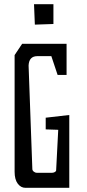

<svg xmlns="http://www.w3.org/2000/svg" viewBox="-20 -920 417 920"><path d="M143 -900H236V-805L147 -802ZM102 -20Q80 -20 65 -40Q50 -60 50 -97V-656L86 -710H299V-561H256L226 -651H159Q119 -651 117 -606L135 -110Q135 -103 142 -97.5Q149 -92 156 -92H229Q236 -92 242.5 -95.5Q249 -99 249 -104L259 -298L199 -300V-356L312 -369V-20Z"/></svg>

Font: Bahiana
Style: Regular
Weight: 400
Designer: Pablo Cosgaya & Dani Raskovsky
Foundry: Pablo Cosgaya & Dani Raskovsky
Version: Version 1.005